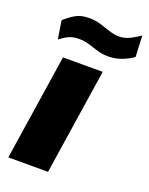

<svg xmlns="http://www.w3.org/2000/svg" viewBox="-139 -809 684 881"><g transform="rotate(20 202.5 -368.0)"><path d="M13.5 0 92.5 -517H286.5L207.5 0ZM42 -586 28 -675Q51.5 -697 78.2 -712.5Q105 -728 144 -728Q174.5 -728 201.5 -719.8Q228.5 -711.5 252.8 -703.2Q277 -695 300 -695Q328.5 -695 355.2 -708.8Q382 -722.5 400 -736L405 -633Q385 -617.5 352.8 -604.8Q320.5 -592 285 -592Q256 -592 232 -599.5Q208 -607 184.2 -614.5Q160.5 -622 133 -622Q107.5 -622 88 -614.2Q68.5 -606.5 42 -586Z"/></g></svg>

Font: Public Sans Thin Black
Style: Italic
Weight: 900
Italic angle: -8°
Version: Version 2.001